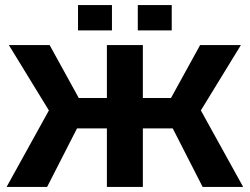

<svg xmlns="http://www.w3.org/2000/svg" viewBox="-20 -738 986 758"><path d="M544 0H402V-231H284L166 0H6L173 -302L15 -560H176L291 -351H402V-560H544V-351H655L770 -560H931L773 -302L940 0H780L662 -231H544ZM288 -618V-718H422V-618ZM524 -618V-718H658V-618Z"/></svg>

Font: Tektur SemiBold
Style: Regular
Weight: 600
Designer: Adam Jagosz
Foundry: Adam Jagosz
Version: Version 1.005;gftools[0.9.30]